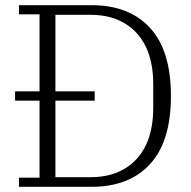

<svg xmlns="http://www.w3.org/2000/svg" viewBox="-20 -718 733 738"><path d="M53 -35H132V-331H38V-367H132V-663H53V-698H333Q476 -698 556.5 -611Q637 -524 637 -349Q637 -174 556.5 -87Q476 0 333 0H53ZM193 -37H328Q387 -37 432 -56Q477 -75 507.5 -109.5Q538 -144 553.5 -192.5Q569 -241 569 -300V-398Q569 -457 553.5 -505.5Q538 -554 507.5 -588.5Q477 -623 432 -642Q387 -661 328 -661H193V-367H344V-331H193Z"/></svg>

Font: IBM Plex Serif Light
Style: Regular
Weight: 300
Designer: Mike Abbink, Paul van der Laan, Pieter van Rosmalen
Foundry: Bold Monday
Version: Version 3.001